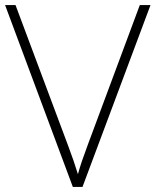

<svg xmlns="http://www.w3.org/2000/svg" viewBox="-20 -734 611 754"><path d="M571 -714H529L325 -166C307 -118 295 -83 286 -50C276 -83 262 -124 246 -166L41 -714H0L266 0H304Z"/></svg>

Font: Noto Sans Gurmukhi UI ExtraLight
Style: Regular
Weight: 200
Designer: Jelle Bosma - Monotype Design Team
Foundry: Monotype Imaging Inc.
Version: Version 2.004